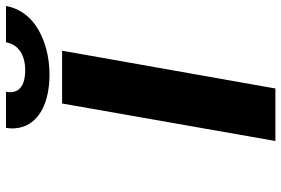

<svg xmlns="http://www.w3.org/2000/svg" viewBox="-169 -769 938 640"><g transform="rotate(-90 300.0 -449.0)"><path d="M325 0 451 -711H275L150 0ZM386 -834C334 -834 306 -855 314 -898H194C190 -877 192 -858 198 -840C217 -786 279 -753 372 -753C402 -753 431 -757 457 -764C527 -783 587 -825 600 -898H479C472 -857 437 -834 386 -834Z"/></g></svg>

Font: Asimov
Style: XWidIt
Weight: 500
Designer: Google
Version: Version 2.000980; 2014